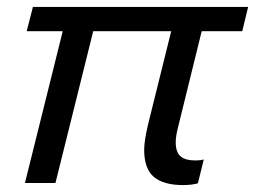

<svg xmlns="http://www.w3.org/2000/svg" viewBox="-20 -528 736 554"><path d="M562 -438 495 -166Q487 -136 487 -118Q487 -89 501 -77Q515 -65 544 -65Q559 -65 568 -68L551 1Q533 6 508 6Q452 6 424 -17.5Q396 -41 396 -96Q396 -121 407 -168L474 -438H249L140 0H52L161 -438H57L75 -508H696L679 -438Z"/></svg>

Font: CST
Style: Italic
Weight: 400
Italic angle: -14°
Version: Version 1.00